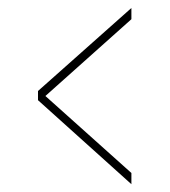

<svg xmlns="http://www.w3.org/2000/svg" viewBox="-20 -508 424 480"><path d="M308.5 -47.5 75 -257.5V-280.5L308.5 -488V-460L93.5 -268L308.5 -75.5Z"/></svg>

Font: Imbue 50pt Light
Style: Regular
Weight: 300
Designer: Tyler Finck
Foundry: Etcetera Type Company
Version: Version 1.102; ttfautohint (v1.8.3)